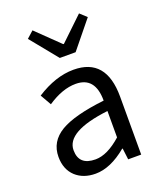

<svg xmlns="http://www.w3.org/2000/svg" viewBox="-153 -930 871 1039"><g transform="rotate(-20 282.0 -410.0)"><path d="M103 -27Q58 -69 58 -141Q58 -229 138 -277Q217 -324 392 -344Q392 -481 280 -481Q203 -481 117 -423L81 -486Q192 -557 295 -557Q483 -557 483 -334V0H408L400 -65H397Q303 13 217 13Q147 13 103 -27ZM392 -132V-284Q147 -255 147 -147Q147 -60 243 -60Q311 -60 392 -132ZM121 -798 160 -833 291 -706H295L428 -833L466 -798L339 -642H248Z"/></g></svg>

Font: Source Han Sans K Regular
Style: Regular
Weight: 400
Designer: Ryoko NISHIZUKA  (kana & ideographs); Paul D. Hunt (Latin, Greek & Cyrillic); Wenlong ZHANG  (bopomofo); Sandoll Communi
Foundry: Adobe Systems Incorporated
Version: Version 1.00 July 18, 2014, initial release